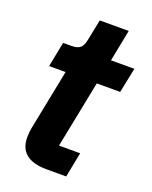

<svg xmlns="http://www.w3.org/2000/svg" viewBox="-128 -738 641 810"><g transform="rotate(20 192.5 -333.5)"><path d="M270 0 292 -112H197L257 -413H362L385 -525H280L308 -667H178L160 -578C153 -542 144 -525 101 -525H65L43 -413H117L63 -142C60 -127 59 -109 59 -99C59 -33 101 0 182 0Z"/></g></svg>

Font: LVC Sans
Style: Bold Italic
Weight: 700
Italic angle: -11.31°
Designer: Mike Abbink, Paul van der Laan, Pieter van Rosmalen
Foundry: Bold Monday
Version: Version 3.0